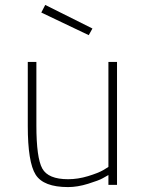

<svg xmlns="http://www.w3.org/2000/svg" viewBox="-20 -752 597 781"><path d="M164 -732 356 -636 341 -609 148 -701ZM421 -500H456V0H421V-40Q412 -35 397 -26.5Q382 -18 338.5 -4.5Q295 9 257 9Q157 9 125 -41.5Q93 -92 93 -240V-500H128V-242Q128 -110 152 -66.5Q176 -23 257 -23Q297 -23 338 -35.5Q379 -48 400 -60L421 -73Z"/></svg>

Font: TypoPRO Titillium Text
Style: 1 wt
Weight: 100
Designer: Accademia di Belle Arti di Urbino and others
Foundry: Accademia di Belle Arti di Urbino and others.
Version: Version 25.000